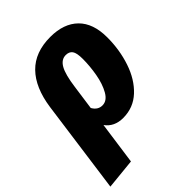

<svg xmlns="http://www.w3.org/2000/svg" viewBox="-254 -665 1003 1003"><g transform="rotate(-45 248.0 -163.5)"><path d="M506 -339Q506 -247 478.5 -165Q451 -83 397 -32.5Q343 18 267 18Q202 18 168 -29L135 207L-34 224L37 -293Q55 -419 119.5 -485Q184 -551 297 -551Q396 -551 451 -497Q506 -443 506 -339ZM336 -350Q336 -394 324 -410.5Q312 -427 287 -427Q254 -427 234 -392Q214 -357 203 -275L184 -139Q203 -105 237 -105Q271 -105 293.5 -144.5Q316 -184 326 -240.5Q336 -297 336 -350Z"/></g></svg>

Font: Fira Sans Condensed ExtraBold
Style: Italic
Weight: 800
Width: 3
Italic angle: -8°
Designer: bBox Type GmbH & Carrois Corporate GbR & Edenspiekermann AG
Foundry: bBox Type GmbH & Carrois Corporate GbR & Edenspiekermann AG
Version: Version 4.301